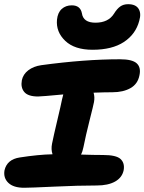

<svg xmlns="http://www.w3.org/2000/svg" viewBox="-29 -907 682 907"><path d="M408.2 -671.9Q323.2 -671.9 279.1 -714.1Q234.9 -756.3 240.2 -814Q243.7 -847.7 262.7 -864.7Q281.7 -881.8 310.1 -881.8Q350.6 -881.8 357.9 -844.2Q364.3 -799.8 421.9 -799.8Q482.9 -799.8 509.8 -842.8Q523.4 -865.2 538.8 -876.2Q554.2 -887.2 576.2 -887.2Q611.8 -887.2 625.5 -865.7Q639.2 -844.2 628.9 -809.1Q612.3 -745.6 556.4 -708.7Q500.5 -671.9 408.2 -671.9ZM85 -20Q34.7 -20 10.5 -43.2Q-13.7 -66.4 -7.8 -102.1Q3.9 -153.8 64 -163.1Q151.9 -176.8 219.2 -178.2Q211.4 -201.2 216.8 -228Q225.1 -269 242.2 -340.8Q259.3 -412.6 264.2 -438Q269 -457.5 270 -460.9Q166.5 -451.2 150.9 -451.2Q103.5 -451.2 85.7 -472.4Q67.9 -493.7 74.2 -527.8Q80.1 -556.2 104.7 -575Q129.4 -593.8 166 -599.1Q370.6 -627 538.1 -627Q595.7 -627 616.7 -607.9Q637.7 -588.9 629.9 -551.8Q622.1 -510.3 587.4 -490.7Q552.7 -471.2 502 -471.2Q466.8 -471.2 413.1 -469.2Q419.4 -448.2 415 -424.8Q412.6 -411.1 394.3 -338.9Q376 -266.6 365.2 -211.9Q360.8 -190.4 354 -176.8Q415.5 -174.8 458 -174.8Q520 -174.8 540.5 -155.8Q561 -136.7 555.2 -103Q547.9 -67.9 514.6 -49.3Q481.4 -30.8 428.2 -30.8Q341.3 -30.8 227.5 -25.4Q113.8 -20 85 -20Z"/></svg>

Font: Shantell Sans Irregular Bouncy
Style: Bold Italic
Weight: 700
Italic angle: -11.31°
Designer: Stephen Nixon, Anya Danilova, Shantell Martin
Foundry: Arrow Type
Version: Version 1.006;[9816181b4]